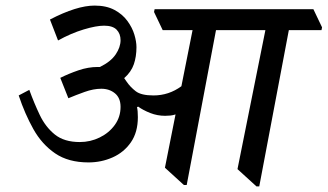

<svg xmlns="http://www.w3.org/2000/svg" viewBox="-20 -653 1174 688"><path d="M297 -71Q225 -71 177.5 -103.5Q130 -136 99.5 -190.5Q69 -245 47 -311L85 -331Q102 -284 122.5 -241Q143 -198 176.5 -171Q210 -144 266 -144Q304 -144 337.5 -160.5Q371 -177 391.5 -205.5Q412 -234 412 -270Q412 -302 392 -318.5Q372 -335 343 -335Q315 -335 283 -323.5Q251 -312 225 -301L196 -374Q226 -389 261 -401Q296 -413 330 -413H338Q377 -432 394.5 -458Q412 -484 412 -509Q412 -532 398 -546.5Q384 -561 353 -561Q325 -561 280 -547.5Q235 -534 188 -508L159 -583Q255 -633 319 -633Q361 -633 390 -617.5Q419 -602 436.5 -578Q454 -554 461.5 -529Q469 -504 469 -484Q469 -450 459.5 -422.5Q450 -395 425 -373Q429 -368 434 -360Q447 -341 466.5 -326Q486 -311 530 -311Q585 -311 630 -344L670 -545H563L532 -610L534 -620H1103L1134 -555L1132 -545H1015L909 15H899L831 -47L931 -545H754L649 10H639L571 -52L609 -243Q600 -240 591 -239Q582 -238 572 -238Q544 -238 518.5 -248Q493 -258 475 -271L471 -269Q474 -256 474 -233Q474 -179 449 -143Q424 -107 383.5 -89Q343 -71 297 -71Z"/></svg>

Font: Tiro Devanagari Marathi
Style: Italic
Weight: 400
Italic angle: -11°
Designer: Devanagari: John Hudson & Fiona Ross, assisted by Paul Hanslow. Latin: John Hudson with Paul Hanslow, assisted by Kaja S
Foundry: Tiro Typeworks Ltd.
Version: Version 1.52